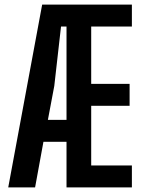

<svg xmlns="http://www.w3.org/2000/svg" viewBox="-20 -820 620 840"><path d="M16 0 164.5 -800H557V-704H379V-453H547V-357H379V-96H557V0H271V-199.5H170L133.5 0ZM189.5 -295.5H271V-704H247L217.5 -444Z"/></svg>

Font: Big Shoulders Display Thin
Style: Bold
Weight: 700
Version: Version 2.002